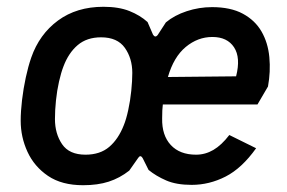

<svg xmlns="http://www.w3.org/2000/svg" viewBox="-20 -535 845 566"><path d="M225 11Q162 11 121.5 -16.5Q81 -44 61 -87.5Q41 -131 41 -179Q41 -207 45 -240.5Q49 -274 56 -306.5Q63 -339 72 -365Q96 -434 151 -474.5Q206 -515 285 -515Q330 -515 361.5 -502.5Q393 -490 415 -470L431 -433Q434 -428 437.5 -427.5Q441 -427 445 -432L469 -469Q494 -490 530.5 -502Q567 -514 605 -514Q660 -514 696 -494.5Q732 -475 751 -442Q770 -409 774 -366.5Q778 -324 770 -280L739 -227H460Q459 -219 458.5 -209.5Q458 -200 458 -186Q457 -136 483.5 -107.5Q510 -79 558 -79Q585 -79 609 -93Q633 -107 656 -137L735 -98Q693 -39 645 -14.5Q597 10 545 10Q500 10 470 -3Q440 -16 418 -34L401 -68Q397 -75 393.5 -74.5Q390 -74 387 -69L361 -32Q333 -10 300.5 0.5Q268 11 225 11ZM232 -79Q275 -79 302 -102Q329 -125 345 -166Q352 -183 358 -210.5Q364 -238 367 -267.5Q370 -297 370 -320Q370 -363 348 -394Q326 -425 278 -425Q236 -425 209 -402Q182 -379 167 -339Q160 -321 154 -294.5Q148 -268 145 -239Q142 -210 142 -184Q142 -141 163 -110Q184 -79 232 -79ZM475 -308 676 -310Q690 -365 670 -395.5Q650 -426 606 -426Q563 -426 527.5 -396.5Q492 -367 475 -308Z"/></svg>

Font: Finlandica Medium
Style: Italic
Weight: 500
Italic angle: -8°
Designer: Niklas Ekholm, Juho Hiilivirta, Jaakko Suomalainen
Foundry: Helsinki Type Studio
Version: Version 1.063